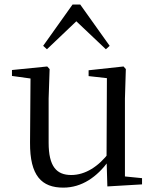

<svg xmlns="http://www.w3.org/2000/svg" viewBox="-20 -818 693 852"><path d="M260.9 14.6C343.5 14.6 410.3 -33 461.7 -103H488.1L464.9 -141.8C417.3 -78.8 358.2 -41.4 296.3 -41.4C231.5 -41.4 195.8 -78.2 195.8 -185.1V-380.4L200.2 -511.5L189.5 -523L33.1 -507.3V-481L137.7 -466.6L115.5 -483.7L113.3 -185.8C112.1 -37 165.6 14.6 260.9 14.6ZM456.4 9.3 610.3 0.2V-27.4L534.4 -35V-380.4L538.4 -511.5L528.2 -523L373.2 -506.2V-480.3L454.4 -471.2L452.8 -115.5V-114.1ZM449.8 -599.4 466.6 -614.6 336.1 -797.8H301.9L171.5 -614.6L188.3 -599.4L346 -749.5H291.3Z"/></svg>

Font: Source Han Serif TW VF
Style: Regular
Weight: 250
Designer: Ryoko NISHIZUKA 西塚涼子 (kana & ideographs); Frank Grießhammer (Latin, Greek & Cyrillic); Wenlong ZHANG 张文龙 (bopomofo); San
Foundry: Adobe
Version: Version 2.002;hotconv 1.1.0;makeotfexe 2.6.0